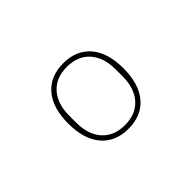

<svg xmlns="http://www.w3.org/2000/svg" viewBox="-79 -846 1159 1159"><g transform="rotate(-45 500.0 -266.5)"><path d="M264 -267Q264 -401 326.5 -473.5Q389 -546 500 -546Q611 -546 673.5 -473.5Q736 -401 736 -267Q736 -133 673.5 -60Q611 13 500 13Q389 13 326.5 -60Q264 -133 264 -267ZM698 -238V-295Q698 -398 645.5 -456.5Q593 -515 500 -515Q407 -515 354.5 -456.5Q302 -398 302 -295V-238Q302 -135 354.5 -76.5Q407 -18 500 -18Q593 -18 645.5 -76.5Q698 -135 698 -238Z"/></g></svg>

Font: IBM Plex Sans JP ExtraLight
Style: Regular
Weight: 200
Designer: Mike Abbink; Paul van der Laan; Pieter van Rosmalen; Wujin Sim; Yejin Wi; Jinhee Kim; Boomi Park; Yona Kim; Kichan Ma
Foundry: Sandoll Inc.
Version: Version 1.001